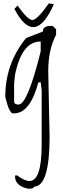

<svg xmlns="http://www.w3.org/2000/svg" viewBox="-20 -702 380 1170"><path d="M288.1 -543.9H300.8L321.8 -523.9V-490.2Q273.9 -399.9 273.9 -267.1L282.2 130.9Q282.2 435.1 187 435.1Q187 448.2 152.8 448.2Q71.8 431.2 71.8 374V367.2H85Q129.9 400.9 160.2 400.9Q233.9 400.9 233.9 178.2V-151.9L228 -200.2H213.9Q163.1 -11.2 65.9 -11.2H58.1Q35.2 -14.2 12.2 -111.8Q12.2 -314.9 139.2 -470.2L241.2 -509.8Q241.2 -543.9 288.1 -543.9ZM65.9 -192.9V-85Q65.9 -64.9 92.8 -64.9Q147.9 -64.9 228 -389.2V-449.2Q112.8 -449.2 71.8 -247.1ZM67.9 -647.5 86.9 -668.5Q147.9 -581.5 176.5 -580.1Q205.1 -578.6 277.8 -681.6L308.1 -676.3Q190.9 -412.6 67.9 -647.5Z"/></svg>

Font: Loved by the King
Style: Regular
Weight: 400
Designer: Kimberly Geswein
Foundry: Kimberly Geswein
Version: Version 1.002 2006